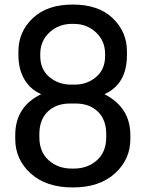

<svg xmlns="http://www.w3.org/2000/svg" viewBox="-20 -812 640 844"><path d="M47 -201V-218Q47 -343 161 -398Q113 -419 87 -463.5Q61 -508 61 -570V-587Q61 -672 124 -732Q187 -792 300 -792Q413 -792 475.5 -732Q538 -672 538 -587V-570Q538 -442 439 -398Q553 -340 553 -218V-201Q553 -111 485 -49.5Q417 12 300 12Q183 12 115 -49.5Q47 -111 47 -201ZM295 -707Q238 -707 197.5 -669.5Q157 -632 157 -575V-566Q157 -507 197 -473.5Q237 -440 292 -440H308Q363 -440 402.5 -473.5Q442 -507 442 -566V-575Q442 -632 402 -669.5Q362 -707 305 -707ZM153 -222V-209Q153 -144 194 -107.5Q235 -71 295 -71H305Q365 -71 406 -107.5Q447 -144 447 -209V-222Q447 -286 410 -321.5Q373 -357 312 -357H288Q227 -357 190 -321.5Q153 -286 153 -222Z"/></svg>

Font: Coupeur_Texte
Style: Regular
Weight: 400
Designer: Léa Rolland
Version: Version 1.000;PS 001.000;hotconv 1.0.88;makeotf.lib2.5.64775